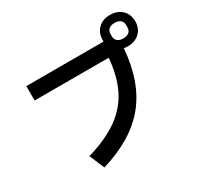

<svg xmlns="http://www.w3.org/2000/svg" viewBox="-185 -1071 1369 1331"><g transform="rotate(-30 500.0 -405.5)"><path d="M978 -728Q978 -672 942 -637.5Q906 -603 847 -603Q831 -603 816 -606Q795 -344 666.5 -188Q538 -32 286 43L235 -77Q386 -121 482.5 -189Q579 -257 629.5 -357.5Q680 -458 692 -601H99V-716H717V-728Q717 -784 753 -819Q789 -854 847 -854Q906 -854 942 -819Q978 -784 978 -728ZM910 -737Q910 -762 893.5 -776Q877 -790 847 -790Q818 -790 801.5 -776Q785 -762 785 -737V-719Q785 -694 801.5 -680Q818 -666 847 -666Q877 -666 893.5 -680Q910 -694 910 -719Z"/></g></svg>

Font: IBM Plex Sans JP SemiBold
Style: Regular
Weight: 600
Designer: Mike Abbink; Paul van der Laan; Pieter van Rosmalen; Wujin Sim; Yejin Wi; Jinhee Kim; Boomi Park; Yona Kim; Kichan Ma
Foundry: Sandoll Inc.
Version: Version 1.001